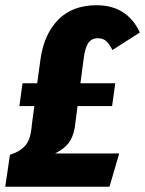

<svg xmlns="http://www.w3.org/2000/svg" viewBox="-36 -713 554 733"><path d="M174 -127H419L382 0H-16L2 -122Q35 -133 52 -148.5Q69 -164 76 -184.5Q83 -205 86 -240L95 -308H38L50 -395H106L119 -490Q133 -584 187 -638.5Q241 -693 333 -693Q449 -693 498 -589L393 -522Q381 -547 368.5 -557Q356 -567 338 -567Q313 -567 300.5 -548Q288 -529 283 -486L271 -395H404L392 -308H260L252 -245Q248 -202 231.5 -175Q215 -148 174 -127Z"/></svg>

Font: Fira Sans Extra Condensed ExtraBold
Style: Italic
Weight: 800
Width: 3
Italic angle: -8°
Designer: Carrois Corporate & Edenspiekermann AG
Foundry: Carrois Corporate GbR & Edenspiekermann AG
Version: Version 4.203